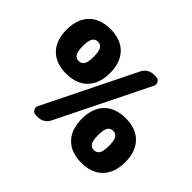

<svg xmlns="http://www.w3.org/2000/svg" viewBox="-156 -989 1249 1249"><g transform="rotate(45 468.0 -365.0)"><path d="M656 -730Q676 -730 686.5 -713Q697 -696 688 -679L378 -51Q353 0 296 0H280Q260 0 249.5 -17Q239 -34 248 -51L558 -679Q583 -730 640 -730ZM670.5 -126Q683 -106 708 -106Q733 -106 745.5 -126Q758 -146 758 -195Q758 -244 745.5 -264Q733 -284 708 -284Q683 -284 670.5 -264Q658 -244 658 -195Q658 -146 670.5 -126ZM560.5 -346Q613 -400 708 -400Q803 -400 855.5 -346Q908 -292 908 -195Q908 -98 855.5 -44Q803 10 708 10Q613 10 560.5 -44Q508 -98 508 -195Q508 -292 560.5 -346ZM190.5 -466Q203 -446 228 -446Q253 -446 265.5 -466Q278 -486 278 -535Q278 -584 265.5 -604Q253 -624 228 -624Q203 -624 190.5 -604Q178 -584 178 -535Q178 -486 190.5 -466ZM375.5 -686Q428 -632 428 -535Q428 -438 375.5 -384Q323 -330 228 -330Q133 -330 80.5 -384Q28 -438 28 -535Q28 -632 80.5 -686Q133 -740 228 -740Q323 -740 375.5 -686Z"/></g></svg>

Font: Rounded Mplus 1c Black
Style: Regular
Weight: 900
Version: Version 1.059.20150529